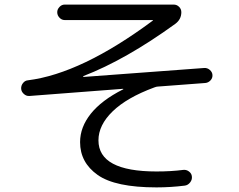

<svg xmlns="http://www.w3.org/2000/svg" viewBox="-20 -770 1040 837"><path d="M108.4 -351.6Q94.7 -350.6 84 -360.4Q73.2 -370.1 72.3 -382.8Q71.3 -396.5 80.1 -407.7Q88.9 -418.9 101.6 -419.9Q335 -449.2 645.5 -679.7Q646.5 -679.7 646.5 -681.6Q646.5 -682.6 645.5 -682.6H261.7Q249 -682.6 239.3 -692.9Q229.5 -703.1 229.5 -716.8Q229.5 -729.5 239.3 -739.7Q249 -750 261.7 -750H737.3Q751 -750 760.7 -740.2Q770.5 -730.5 770.5 -716.8Q770.5 -685.5 744.1 -666Q528.3 -509.8 343.8 -438.5Q342.8 -438.5 342.8 -435.5Q342.8 -434.6 344.7 -434.6L870.1 -473.6Q883.8 -474.6 894.5 -465.3Q905.3 -456.1 906.2 -443.4Q907.2 -429.7 897.5 -419.4Q887.7 -409.2 875 -408.2L668 -392.6Q662.1 -392.6 652.3 -388.7Q533.2 -344.7 471.2 -284.7Q409.2 -224.6 409.2 -158.2Q409.2 -22.5 662.1 -22.5Q726.6 -22.5 778.3 -29.3Q792 -31.2 803.7 -22.5Q815.4 -13.7 816.4 -1Q818.4 12.7 809.1 24.9Q799.8 37.1 786.1 39.1Q724.6 46.9 662.1 46.9Q482.4 46.9 405.8 -7.3Q329.1 -61.5 329.1 -150.4Q329.1 -215.8 376 -274.4Q422.9 -333 515.6 -379.9Q517.6 -379.9 517.6 -381.8Q517.6 -382.8 515.6 -382.8Z"/></svg>

Font: Rounded Mgen+ 1mn regular
Style: Regular
Weight: 400
Designer: [Source Han Sans]
Ryoko NISHIZUKA  (kana & ideographs); Paul D. Hunt (Latin, Greek & Cyrillic); Wenlong ZHANG  (bopomofo
Version: Version 1.059.20150602